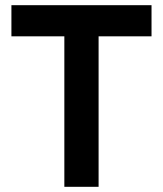

<svg xmlns="http://www.w3.org/2000/svg" viewBox="-20 -720 628 740"><path d="M360 0H228V-580H24V-700H564V-580H360Z"/></svg>

Font: Rootstock Sans Headline
Style: Bold
Weight: 700
Designer: Florian Karsten
Foundry: Florian Karsten
Version: Version 2.000;FEAKit 1.0